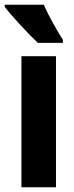

<svg xmlns="http://www.w3.org/2000/svg" viewBox="-36 -786 310 806"><path d="M148 -766H-16V-757C10 -722 89 -637 123 -606H228V-619C208 -649 165 -725 148 -766ZM199 0V-550H54V0Z"/></svg>

Font: Noto Sans Arabic UI XCn XBd
Style: Regular
Weight: 800
Width: 2
Designer: Monotype Design Team, Nadine Chahine and Nizar Qandah
Foundry: Monotype Imaging Inc.
Version: Version 2.010